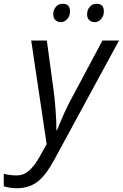

<svg xmlns="http://www.w3.org/2000/svg" viewBox="-116 -748 645 1008"><path d="M180.2 -64H183.1Q230.5 -181.2 263.2 -237.8L421.9 -535.2H508.8L168.9 90.8Q123.5 174.8 79.1 207.5Q34.7 240.2 -27.8 240.2Q-63 240.2 -96.2 230V164.1Q-65.4 172.9 -28.8 172.9Q7.8 172.9 36.1 148.4Q64.5 124 91.8 75.2L128.9 8.8L47.9 -535.2H129.9L166 -269Q170.9 -235.4 175.8 -169.9Q180.7 -104.5 180.2 -64ZM341.3 -674.3Q341.3 -695.3 355 -711.9Q368.7 -728.5 391.6 -728Q429.2 -728 429.2 -689Q429.7 -665 415 -648.4Q400.4 -631.8 382.3 -631.8Q364.3 -631.8 352.5 -642.6Q340.8 -653.3 341.3 -674.3ZM163.6 -674.3Q163.6 -695.3 177.2 -711.9Q190.9 -728.5 213.4 -728Q251.5 -728 251.5 -689Q252 -665 237.3 -648.4Q222.7 -631.8 204.6 -631.8Q186.5 -631.8 174.8 -642.6Q163.1 -653.3 163.6 -674.3Z"/></svg>

Font: OpenSans-Italic
Style: Italic
Weight: 400
Italic angle: -12°
Foundry: Ascender Corporation
Version: Version 1.10